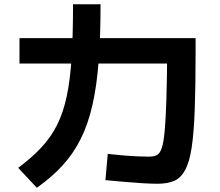

<svg xmlns="http://www.w3.org/2000/svg" viewBox="-20 -839 1040 907"><path d="M723 29Q694 29 653 26.5Q612 24 567 20Q522 16 478 12L489 -112Q517 -109 554.5 -105.5Q592 -102 628 -100.5Q664 -99 683 -99Q706 -99 720.5 -106Q735 -113 744 -139.5Q753 -166 758 -220.5Q763 -275 766 -369.5Q769 -464 770 -609L839 -539H72V-659H904V-595Q904 -433 900 -322.5Q896 -212 885.5 -142.5Q875 -73 854.5 -35.5Q834 2 802.5 15.5Q771 29 723 29ZM66 -46Q130 -94 175 -142Q220 -190 249.5 -248.5Q279 -307 295.5 -385.5Q312 -464 318.5 -569.5Q325 -675 325 -819H455Q455 -666 446 -549Q437 -432 416.5 -342Q396 -252 361.5 -183Q327 -114 276 -58Q225 -2 154 48Z"/></svg>

Font: M PLUS 1
Style: Bold
Weight: 700
Designer: Coji Morishita
Foundry: UNDERFOREST DESIGN
Version: Version 1.001